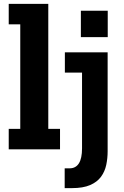

<svg xmlns="http://www.w3.org/2000/svg" viewBox="-20 -770 640 990"><path d="M25 0V-105.5H84.5V-644.5H25V-750H229V-105.5H289.5V0ZM397 -714.5H535.5V-578.5H397ZM313.5 200V98H338.5Q403 98 403 -5V-395.5H314.5V-500H535V10Q535 46.5 527.8 80.5Q520.5 114.5 500.8 141.5Q481 168.5 444.8 184.2Q408.5 200 351 200Z"/></svg>

Font: Trispace Condensed SemiBold
Style: Regular
Weight: 600
Width: 3
Designer: Tyler Finck
Foundry: Etcetera Type Company
Version: Version 1.210; ttfautohint (v1.8.3)